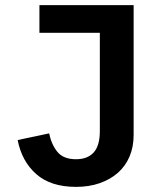

<svg xmlns="http://www.w3.org/2000/svg" viewBox="-20 -718 640 750"><path d="M502 -698V-191Q502 -144 486 -106.5Q470 -69 440.5 -43Q411 -17 369.5 -2.5Q328 12 277 12Q178 12 121.5 -38Q65 -88 49 -171L172 -197Q181 -153 204.5 -124.5Q228 -96 277 -96Q322 -96 346 -122.5Q370 -149 370 -206V-590H134V-698Z"/></svg>

Font: IBM Plex Mono SemiBold
Style: Regular
Weight: 600
Monospace: yes
Designer: Mike Abbink, Paul van der Laan, Pieter van Rosmalen
Foundry: Bold Monday
Version: Version 2.3